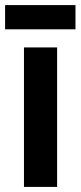

<svg xmlns="http://www.w3.org/2000/svg" viewBox="-37 -733 316 753"><path d="M187 0H57V-547H187ZM259 -713V-618H-17V-713Z"/></svg>

Font: Noto Sans Arabic ExtCond
Style: Bold
Weight: 700
Width: 2
Designer: Monotype Design Team, Nadine Chahine, Nizar Qandah and Khaled Hosny
Foundry: Monotype Imaging Inc.
Version: Version 2.012; ttfautohint (v1.8.4.7-5d5b)